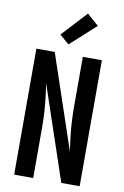

<svg xmlns="http://www.w3.org/2000/svg" viewBox="-105 -1044 710 1103"><g transform="rotate(10 250.0 -492.5)"><path d="M59 0V-735H166L351 -187Q351 -191 350.5 -194.5Q350 -198 349 -202L344 -239Q337 -289 333.5 -339.5Q330 -390 330 -441V-735H441V0H334L149 -548Q149 -544 149.5 -540.5Q150 -537 151 -533L156 -496Q163 -446 166.5 -395.5Q170 -345 170 -294V0ZM236 -791 181 -839 316 -985 384 -925Z"/></g></svg>

Font: Iosevka SS04
Style: Bold
Weight: 700
Monospace: yes
Designer: Belleve Invis
Foundry: Belleve Invis
Version: Version 19.0.0; ttfautohint (v1.8.4)